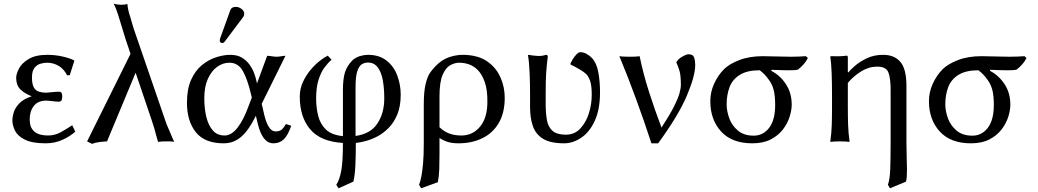

<svg xmlns="http://www.w3.org/2000/svg" viewBox="-20 -760 5580 1032"><path d="M233.4 -422.9Q217.3 -422.9 198.2 -417.7Q179.2 -412.6 165.5 -395.5Q151.9 -378.4 151.9 -343.8Q151.9 -307.6 161.9 -290Q171.9 -272.5 189.7 -267.1Q207.5 -261.7 230 -261.7Q231 -261.7 245.8 -263.4Q260.7 -265.1 276.6 -266.1Q292.5 -267.1 294.4 -267.1Q309.6 -267.1 312 -258.5Q314.5 -250 314.5 -240.7Q314.5 -231 311.5 -222.2Q308.6 -213.4 293.5 -213.4Q289.6 -213.4 275.6 -214.8Q261.7 -216.3 248 -217.8Q234.4 -219.2 229 -219.2Q184.1 -219.2 161.9 -190.7Q139.6 -162.1 139.6 -117.7Q139.6 -31.7 237.8 -31.7Q274.4 -31.7 305.7 -48.8Q336.9 -65.9 368.2 -86.9L384.8 -52.7Q358.4 -28.3 316.9 -9Q275.4 10.3 225.6 10.3Q153.8 10.3 114.5 -9Q75.2 -28.3 60.8 -57.6Q46.4 -86.9 46.4 -114.3Q46.4 -127.4 52.5 -151.6Q58.6 -175.8 80.8 -201.2Q103 -226.6 150.4 -242.7Q111.3 -257.8 89.1 -280Q66.9 -302.2 66.9 -341.3Q66.9 -362.3 82 -391.6Q97.2 -420.9 134.5 -443.1Q171.9 -465.3 234.4 -465.3Q274.4 -465.3 313.7 -456.8Q353 -448.2 377.4 -436L379.4 -432.6L355 -356L341.3 -355Q321.3 -392.1 292.7 -407.5Q264.2 -422.9 233.4 -422.9Z M794.9 -115.2 709 -369.1 555.2 0Q534.2 1 513.4 3.7Q492.7 6.3 474.6 13.2L448.2 0L681.6 -470.7L655.8 -546.9Q647.5 -574.7 638.4 -603.8Q629.4 -632.8 622.6 -655.3Q615.7 -677.7 613.8 -683.6L602.1 -716.3Q597.7 -726.1 594.5 -733.2Q591.3 -740.2 591.3 -740.2Q612.3 -734.4 630.4 -734.4Q630.4 -734.4 643.1 -734.9Q655.8 -735.4 664.6 -738.8Q665.5 -733.4 666.5 -723.4Q667.5 -713.4 673.8 -689Q674.8 -688 679.2 -672.1Q683.6 -656.2 689.2 -637.7Q694.8 -619.1 697.3 -609.9L875 -93.3Q889.2 -61.5 895 -46.6Q900.9 -31.7 905 -22.5Q909.2 -13.2 916.5 2.9Q916.5 2.9 911.9 1.5Q907.2 0 882.8 0Q882.8 0 874.8 0Q866.7 0 856.4 0Q841.3 1 835.4 2Q829.6 2.9 829.6 2.9Q822.3 -21 818.1 -37.4Q814 -53.7 809.1 -70.8Q804.2 -87.9 794.9 -115.2Z M1386.7 -202.1 1400.9 -140.6Q1422.4 -53.7 1460.4 -53.7Q1481 -53.7 1491.9 -61.8Q1502.9 -69.8 1517.1 -93.3L1545.4 -84Q1528.3 -34.2 1506.1 -12Q1483.9 10.3 1449.2 10.3Q1390.6 10.3 1365.2 -96.2L1355.5 -137.7Q1316.9 -59.6 1276.4 -24.7Q1235.8 10.3 1182.1 10.3Q1080.1 10.3 1032.5 -49.6Q984.9 -109.4 984.9 -207.5Q984.9 -281.2 1007.1 -330.8Q1029.3 -380.4 1064.9 -409.7Q1100.6 -439 1141.4 -452.1Q1182.1 -465.3 1217.8 -465.3Q1255.4 -465.3 1280.5 -450Q1305.7 -434.6 1321.8 -411.9Q1337.9 -389.2 1346.2 -366Q1354.5 -342.8 1357.9 -327.1Q1361.3 -311.5 1361.3 -311.5L1416 -460Q1428.2 -460 1441.9 -457.5Q1455.6 -455.1 1466.8 -455.1Q1478.5 -455.1 1490.7 -457.5Q1502.9 -460 1514.2 -460ZM1333.5 -235.4 1328.1 -257.8Q1310.1 -334 1285.2 -378.4Q1260.3 -422.9 1212.9 -422.9Q1177.7 -422.9 1147 -400.6Q1116.2 -378.4 1097.2 -335.9Q1078.1 -293.5 1078.1 -232.4Q1078.1 -174.8 1089.4 -129.9Q1100.6 -85 1124.3 -58.3Q1147.9 -31.7 1187.5 -31.7Q1224.1 -31.7 1257.1 -74.2Q1290 -116.7 1316.9 -191.9ZM1248 -723.1Q1263.2 -723.1 1277.8 -712.4Q1292.5 -701.7 1292.5 -686Q1292.5 -675.3 1285.6 -666.5L1188.5 -537.1Q1182.1 -528.8 1175.3 -528.8Q1161.1 -528.8 1161.1 -543Q1161.1 -546.9 1163.1 -553.2L1217.8 -705.1Q1224.1 -723.1 1248 -723.1Z M1892.6 8.3Q1892.6 76.2 1890.1 129.2Q1887.7 182.1 1879.4 216.3L1799.8 252L1787.6 233.4Q1805.7 205.6 1814.5 156.2Q1823.2 106.9 1823.2 8.3Q1702.6 1 1647 -65.2Q1591.3 -131.3 1591.3 -240.7Q1591.3 -282.2 1607.7 -318.1Q1624 -354 1648.4 -383.3Q1672.9 -412.6 1698.2 -432.4Q1723.6 -452.1 1741.7 -460.9L1762.2 -439Q1744.1 -423.8 1724.4 -397.5Q1704.6 -371.1 1691.9 -330.3Q1679.2 -289.6 1679.2 -231Q1679.2 -181.2 1690.4 -136.7Q1701.7 -92.3 1732.4 -63.2Q1763.2 -34.2 1823.2 -28.3V-275.4Q1823.2 -334 1833.7 -369.4Q1844.2 -404.8 1874.5 -436Q1892.6 -452.1 1915.3 -458.7Q1938 -465.3 1957.5 -465.3Q2018.1 -465.3 2057.4 -434.6Q2096.7 -403.8 2115.2 -354.5Q2133.8 -305.2 2133.8 -251Q2133.8 -189.9 2116 -146Q2098.1 -102.1 2069.3 -72.8Q2040.5 -43.5 2007.6 -26.4Q1974.6 -9.3 1943.8 -1.5Q1913.1 6.3 1892.6 8.3ZM2045.4 -231Q2045.4 -286.1 2037.4 -329.6Q2029.3 -373 2010 -398.4Q1990.7 -423.8 1957.5 -423.8Q1938 -423.8 1923.1 -413.3Q1908.2 -402.8 1899.7 -374.8Q1891.1 -346.7 1891.1 -292.5V-29.3Q1971.7 -40.5 2008.5 -96.2Q2045.4 -151.9 2045.4 -231Z M2333.5 219.2 2243.7 252 2232.4 233.4Q2239.7 215.3 2244.9 188.2Q2250 161.1 2253.9 118.7Q2257.8 76.2 2257.8 10.3V-195.3Q2257.8 -268.1 2267.8 -309.1Q2277.8 -350.1 2293 -371.1Q2308.1 -392.1 2322.3 -405.8Q2356 -439.9 2393.8 -452.6Q2431.6 -465.3 2468.3 -465.3Q2507.8 -465.3 2544.2 -455.3Q2580.6 -445.3 2608.4 -422.9Q2649.9 -391.1 2671.4 -340.8Q2692.9 -290.5 2692.9 -234.4Q2692.9 -153.8 2660.9 -99.1Q2628.9 -44.4 2572.5 -17.1Q2516.1 10.3 2444.8 10.3Q2411.1 10.3 2387.9 3.2Q2364.7 -3.9 2342.3 -18.1V64.9Q2342.3 110.4 2341.1 148.9Q2339.8 187.5 2333.5 219.2ZM2599.6 -210.9Q2600.6 -275.4 2585.9 -317.9Q2571.3 -360.4 2546.9 -384.8Q2526.9 -404.8 2501.5 -413.8Q2476.1 -422.9 2447.3 -422.9Q2424.8 -422.9 2400.4 -409.7Q2376 -396.5 2359.1 -357.7Q2342.3 -318.8 2342.3 -241.7V-76.2Q2366.7 -52.7 2395.3 -42.2Q2423.8 -31.7 2460 -31.7Q2520.5 -31.7 2560.1 -79.1Q2599.6 -126.5 2599.6 -210.9Z M2913.1 -266.1V-200.2Q2913.1 -151.9 2919.7 -114.7Q2926.3 -77.6 2949.5 -56.9Q2972.7 -36.1 3021.5 -36.1Q3067.9 -36.1 3098.6 -68.6Q3129.4 -101.1 3145 -150.1Q3160.6 -199.2 3160.6 -251Q3160.6 -302.2 3151.1 -327.6Q3141.6 -353 3127.7 -364.7Q3113.8 -376.5 3099.1 -384.8Q3089.4 -390.1 3078.1 -397Q3066.9 -403.8 3046.9 -412.6Q3046.9 -412.6 3046.9 -416.7Q3046.9 -420.9 3046.9 -420.9Q3051.3 -430.2 3060.1 -444.1Q3068.8 -458 3079.6 -468.8Q3090.3 -479.5 3099.1 -479.5Q3117.2 -479.5 3134 -469.7Q3150.9 -460 3161.6 -448.2Q3186 -422.9 3195.6 -373.3Q3205.1 -323.7 3205.1 -264.2Q3205.1 -171.9 3177 -110.8Q3148.9 -49.8 3104.2 -19.8Q3059.6 10.3 3012.2 10.3Q2937.5 10.3 2897.9 -14.6Q2858.4 -39.6 2843.8 -83.5Q2829.1 -127.4 2829.1 -183.1V-249Q2829.1 -308.6 2826.7 -368.4Q2824.2 -428.2 2817.9 -462.4L2820.3 -465.3Q2843.3 -460.9 2868.7 -459.5Q2894 -458 2914.1 -465.3Q2924.3 -465.3 2924.3 -455.1Q2918 -405.8 2915.5 -365.7Q2913.1 -325.7 2913.1 -266.1Z M3535.6 -74.2Q3581.1 -144.5 3602.8 -187.7Q3624.5 -231 3632.1 -258.1Q3639.6 -285.2 3639.6 -303.2Q3639.6 -356 3632.1 -379.9Q3624.5 -403.8 3615.2 -424.8Q3623.5 -441.9 3646.5 -455.1Q3669.4 -468.3 3680.7 -468.3Q3705.6 -468.3 3711.2 -450.4Q3716.8 -432.6 3716.8 -410.6Q3716.8 -352.1 3671.9 -245.8Q3627 -139.6 3517.6 10.3H3481.4Q3443.4 -106 3399.4 -226.3Q3355.5 -346.7 3309.1 -458Q3321.3 -456.1 3336.9 -455.6Q3352.5 -455.1 3364.7 -455.1Q3377 -455.1 3392.1 -455.6Q3407.2 -456.1 3418 -458Q3437 -364.7 3468.3 -266.8Q3499.5 -168.9 3535.6 -74.2Z M4269 -385.7Q4257.8 -383.3 4244.9 -382.8Q4231.9 -382.3 4219.2 -382.3Q4206.5 -382.3 4187 -382.8Q4167.5 -383.3 4150.6 -384Q4133.8 -384.8 4127.4 -384.8L4125.5 -379.4Q4172.9 -355 4204.1 -307.9Q4235.4 -260.7 4235.4 -197.3Q4235.4 -167.5 4223.9 -131.3Q4212.4 -95.2 4187.3 -63Q4162.1 -30.8 4122.1 -10.3Q4082 10.3 4023.4 10.3Q3914.1 10.3 3856 -53.2Q3797.9 -116.7 3797.9 -216.3Q3797.9 -265.1 3818.4 -310.1Q3838.9 -355 3871.6 -388.2Q3898.9 -415.5 3953.1 -436.8Q4007.3 -458 4079.6 -458Q4116.7 -458 4154.8 -456.5Q4192.9 -455.1 4230 -455.1Q4270 -455.1 4311.5 -458L4322.3 -448.2Q4312.5 -429.2 4299.8 -414.8Q4287.1 -400.4 4269 -385.7ZM4030.8 -30.8Q4082 -30.8 4114.3 -73Q4146.5 -115.2 4146.5 -196.3Q4146.5 -247.1 4137.9 -278.8Q4129.4 -310.5 4108.4 -336.9Q4091.3 -361.3 4063.5 -382.3Q3996.1 -382.3 3956.5 -357.7Q3917 -333 3901.4 -291.5Q3885.7 -250 3885.7 -199.2Q3885.7 -163.1 3899.9 -124Q3914.1 -85 3946.5 -57.9Q3979 -30.8 4030.8 -30.8Z M4539.1 -370.1Q4549.3 -383.3 4575 -405.8Q4600.6 -428.2 4639.2 -446.8Q4677.7 -465.3 4727.5 -465.3Q4787.1 -465.3 4819.6 -427.2Q4852.1 -389.2 4852.1 -297.9V6.3Q4852.1 46.4 4853.5 84.2Q4855 122.1 4855 152.8Q4855 171.9 4854 187.7Q4853 203.6 4849.6 216.3L4763.7 252L4752.4 233.4Q4762.7 205.6 4764.9 150.9Q4767.1 96.2 4767.1 6.3V-278.8Q4767.1 -337.9 4755.4 -369.9Q4743.7 -401.9 4694.8 -401.9Q4650.4 -401.9 4609.1 -376.5Q4567.9 -351.1 4537.1 -314.5V-190.9Q4537.1 -130.4 4538.6 -87.9Q4540 -45.4 4546.4 0L4544.4 2.9Q4535.2 1 4519.5 0.5Q4503.9 0 4494.6 0Q4484.9 0 4469.5 0.5Q4454.1 1 4444.8 2.9L4442.9 0Q4449.2 -43.5 4450.7 -87.4Q4452.1 -131.3 4452.1 -190.9V-249Q4452.1 -308.6 4450.2 -364.7Q4448.2 -420.9 4442.9 -455.1L4444.8 -458Q4462.4 -457 4488 -457.5Q4513.7 -458 4530.8 -460.9Q4537.1 -460.9 4537.1 -450.2V-373Z M5444.3 -385.7Q5433.1 -383.3 5420.2 -382.8Q5407.2 -382.3 5394.5 -382.3Q5381.8 -382.3 5362.3 -382.8Q5342.8 -383.3 5325.9 -384Q5309.1 -384.8 5302.7 -384.8L5300.8 -379.4Q5348.1 -355 5379.4 -307.9Q5410.6 -260.7 5410.6 -197.3Q5410.6 -167.5 5399.2 -131.3Q5387.7 -95.2 5362.5 -63Q5337.4 -30.8 5297.4 -10.3Q5257.3 10.3 5198.7 10.3Q5089.4 10.3 5031.2 -53.2Q4973.1 -116.7 4973.1 -216.3Q4973.1 -265.1 4993.7 -310.1Q5014.2 -355 5046.9 -388.2Q5074.2 -415.5 5128.4 -436.8Q5182.6 -458 5254.9 -458Q5292 -458 5330.1 -456.5Q5368.2 -455.1 5405.3 -455.1Q5445.3 -455.1 5486.8 -458L5497.6 -448.2Q5487.8 -429.2 5475.1 -414.8Q5462.4 -400.4 5444.3 -385.7ZM5206.1 -30.8Q5257.3 -30.8 5289.6 -73Q5321.8 -115.2 5321.8 -196.3Q5321.8 -247.1 5313.2 -278.8Q5304.7 -310.5 5283.7 -336.9Q5266.6 -361.3 5238.8 -382.3Q5171.4 -382.3 5131.8 -357.7Q5092.3 -333 5076.7 -291.5Q5061 -250 5061 -199.2Q5061 -163.1 5075.2 -124Q5089.4 -85 5121.8 -57.9Q5154.3 -30.8 5206.1 -30.8Z"/></svg>

Font: Kurinto Seri
Style: Regular
Weight: 400
Designer: Kurinto was developed by Clint Goss from a range of fonts that are compatible with the SIL Open Font License Version 1.1
Foundry: Clinton F. Goss
Version: Version 2.196; July 25, 2020